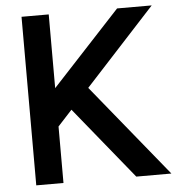

<svg xmlns="http://www.w3.org/2000/svg" viewBox="-52 -768 751 817"><g transform="rotate(-5 323.5 -360.0)"><path d="M626 -720 127.9 -177.8 128.8 -343.2 478.1 -720ZM208.4 -355.2 320 -401.9 647.2 0H497.2ZM70 -720H186.2V0H70Z"/></g></svg>

Font: Tap Sans
Style: Regular
Weight: 400
Designer: Tap Payments
Foundry: Tap Payments
Version: Version 1.001;Glyphs 3.1.2 (3151)